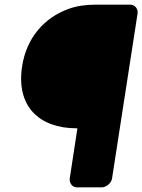

<svg xmlns="http://www.w3.org/2000/svg" viewBox="-20 -768 612 826"><path d="M310 -216H313L280 0C278 16 288 38 311 38H418C434 38 458 23 462 0L572 -711C574 -727 563 -748 540 -748H393C351 -748 310 -743 273 -729C172 -692 94 -607 75 -482C49 -312 147 -216 310 -216Z"/></svg>

Font: Asimov Print
Style: EIt
Weight: 500
Designer: Google
Version: Version 2.000980; 2014